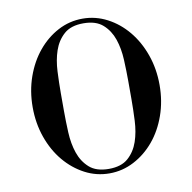

<svg xmlns="http://www.w3.org/2000/svg" viewBox="-81 -796 892 891"><g transform="rotate(-10 365.0 -350.5)"><path d="M206 -392V-308Q206 -260 208.5 -206.5Q211 -153 226 -109Q241 -65 273.5 -36Q306 -7 365 -7Q424 -7 456.5 -36Q489 -65 504 -109Q519 -153 521.5 -206.5Q524 -260 524 -308V-392Q524 -440 521.5 -493.5Q519 -547 504 -591Q489 -635 456.5 -664Q424 -693 365 -693Q306 -693 273.5 -664Q241 -635 226 -591Q211 -547 208.5 -493.5Q206 -440 206 -392ZM365 -715Q426 -715 480.5 -686.5Q535 -658 576 -608.5Q617 -559 640.5 -492.5Q664 -426 664 -350Q664 -274 640.5 -207.5Q617 -141 576 -92Q535 -43 480.5 -14.5Q426 14 365 14Q303 14 249 -14.5Q195 -43 154 -92Q113 -141 89.5 -207.5Q66 -274 66 -350Q66 -426 89.5 -492.5Q113 -559 154 -608.5Q195 -658 249 -686.5Q303 -715 365 -715Z"/></g></svg>

Font: EIisabethische
Style: Book
Weight: 400
Designer: Salychow
Version: Version 1.3